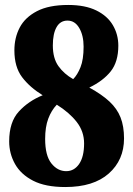

<svg xmlns="http://www.w3.org/2000/svg" viewBox="-20 -744 537 774"><path d="M243 10Q163 10 113.5 -15.5Q64 -41 40.5 -83Q17 -125 17 -174Q17 -252 56 -294.5Q95 -337 152 -360Q100 -392 69 -433Q38 -474 38 -541Q38 -592 59.5 -633Q81 -674 129 -699Q177 -724 255 -724Q323 -724 368 -702Q413 -680 435 -642.5Q457 -605 457 -560Q457 -495 426.5 -456.5Q396 -418 340 -391Q391 -363 421.5 -334.5Q452 -306 466 -270.5Q480 -235 480 -186Q480 -99 418.5 -44.5Q357 10 243 10ZM275 -425Q292 -442 304.5 -473Q317 -504 317 -556Q317 -601 299.5 -631Q282 -661 252 -661Q223 -661 208 -634.5Q193 -608 193 -561Q193 -509 215.5 -477.5Q238 -446 275 -425ZM247 -54Q279 -54 299 -83Q319 -112 319 -166Q319 -214 289.5 -252Q260 -290 209 -322Q187 -299 174.5 -265.5Q162 -232 162 -184Q162 -117 187 -85.5Q212 -54 247 -54Z"/></svg>

Font: Noto Serif Hebrew Condensed Black
Style: Regular
Weight: 900
Width: 3
Designer: Monotype Design Team
Foundry: Monotype Imaging Inc.
Version: Version 2.004; ttfautohint (v1.8.4.7-5d5b)